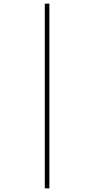

<svg xmlns="http://www.w3.org/2000/svg" viewBox="-20 -782 517 1050"><path d="M225 -762V248H250V-762Z"/></svg>

Font: Noto Sans Arabic UI SmCn Th
Style: Regular
Weight: 100
Width: 4
Designer: Monotype Design Team, Nadine Chahine and Nizar Qandah
Foundry: Monotype Imaging Inc.
Version: Version 2.010